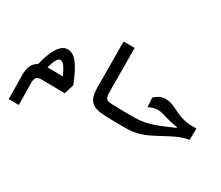

<svg xmlns="http://www.w3.org/2000/svg" viewBox="-163 -1092 2084 1811"><g transform="rotate(30 879.0 -186.5)"><path d="M63 319.3H172.4L169.4 84C168.5 22.9 188 3.9 234.4 3.9C291 3.9 412.6 4.9 492.2 6.3L524.9 -98.1C445.8 -295.4 389.2 -366.7 309.1 -366.7C233.9 -366.7 172.9 -263.2 137.2 -106C82 -79.1 57.6 -22.5 59.1 60.1ZM229.5 -123.5C250.5 -201.7 272 -245.6 302.2 -245.6C334 -245.6 361.8 -200.2 397.9 -122.1C344.2 -122.6 280.8 -123.5 229.5 -123.5Z M1166 3.9C1190.9 3.9 1203.1 -23.4 1203.1 -59.6C1203.1 -98.1 1192.9 -123.5 1171.9 -123.5C1084.5 -123.5 995.6 -123.5 930.2 -126.5C865.7 -129.4 852.5 -145 852.5 -217.3L850.1 -693.4H729.5L731.9 -194.3C732.4 -57.1 778.8 -6.8 923.8 0.5C988.8 3.9 1068.4 3.9 1142.1 3.9C1149.9 3.9 1158.2 3.9 1166 3.9Z M1164.6 3.9C1311 3.9 1395.5 -54.7 1549.8 -134.8C1619.1 -170.9 1664.1 -189.9 1732.9 -202.1L1734.4 -326.7C1663.1 -324.7 1622.6 -326.7 1562 -346.7C1480.5 -374 1425.3 -423.3 1347.2 -423.3C1304.7 -423.3 1263.2 -406.7 1227.5 -369.6L1234.4 -270C1270.5 -289.1 1299.8 -296.9 1335.9 -296.9C1371.1 -296.9 1402.3 -285.2 1451.2 -271C1498 -257.8 1533.7 -249.5 1568.8 -247.1V-237.3C1540 -226.1 1510.7 -212.4 1470.7 -195.3C1356.4 -147 1272.5 -123.5 1172.9 -123.5C1150.9 -123.5 1137.7 -107.9 1137.7 -64C1137.7 -14.6 1147.9 3.9 1164.6 3.9Z"/></g></svg>

Font: Cascadia Code NF SemiBold
Style: Regular
Weight: 600
Monospace: yes
Designer: Aaron Bell
Foundry: Saja Typeworks
Version: Version 2404.023